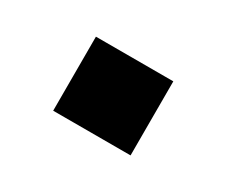

<svg xmlns="http://www.w3.org/2000/svg" viewBox="-45 -263 429 364"><g transform="rotate(30 169.5 -81.0)"><path d="M85 0H254.4V-162.1H85Z"/></g></svg>

Font: Decalotype SemiBold
Style: Regular
Weight: 600
Designer: Alfredo Marco Pradil
Foundry: Alfredo Marco Pradil
Version: Version 1.0